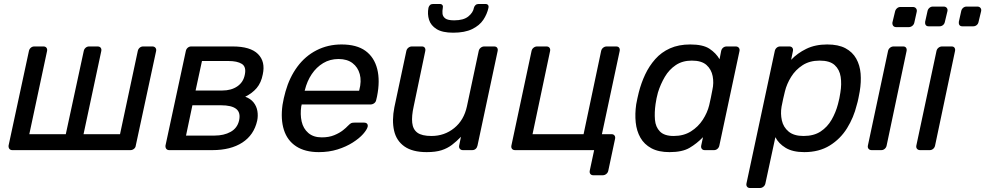

<svg xmlns="http://www.w3.org/2000/svg" viewBox="-20 -753 4942 963"><path d="M42 0Q32 0 27 -6.5Q22 -13 23 -23L125 -497Q127 -507 134.5 -513.5Q142 -520 152 -520H198Q208 -520 213 -513.5Q218 -507 216 -497L127 -80H310L400 -497Q402 -507 409.5 -513.5Q417 -520 427 -520H469Q480 -520 485 -513.5Q490 -507 488 -497L399 -80H582L671 -497Q673 -507 680.5 -513.5Q688 -520 698 -520H744Q754 -520 759.5 -513.5Q765 -507 763 -497L661 -23Q660 -13 652 -6.5Q644 0 634 0Z M829 0Q819 0 814 -6.5Q809 -13 810 -23L912 -497Q914 -507 921.5 -513.5Q929 -520 939 -520H1147Q1236 -520 1274 -482Q1312 -444 1298 -380Q1290 -338 1267.5 -311.5Q1245 -285 1210 -268Q1237 -258 1252 -239Q1267 -220 1271 -196Q1275 -172 1270 -148Q1254 -76 1195.5 -38Q1137 0 1045 0ZM913 -73H1056Q1103 -73 1136.5 -91.5Q1170 -110 1179 -148Q1188 -188 1165 -206.5Q1142 -225 1088 -225H945ZM961 -299H1095Q1140 -299 1170.5 -320Q1201 -341 1208 -379Q1216 -418 1193 -432.5Q1170 -447 1126 -447H993Z M1579 10Q1510 10 1465.5 -19Q1421 -48 1404 -101.5Q1387 -155 1397 -227Q1399 -240 1403.5 -260.5Q1408 -281 1412 -294Q1432 -365 1471.5 -418.5Q1511 -472 1568 -501Q1625 -530 1693 -530Q1769 -530 1813 -498Q1857 -466 1872 -407Q1887 -348 1871 -269L1867 -252Q1865 -241 1856.5 -235Q1848 -229 1838 -229H1493Q1493 -228 1492.5 -225Q1492 -222 1491 -220Q1485 -179 1493 -143.5Q1501 -108 1526.5 -86Q1552 -64 1594 -64Q1630 -64 1656.5 -75Q1683 -86 1700 -99.5Q1717 -113 1724 -121Q1736 -133 1741.5 -135.5Q1747 -138 1759 -138H1807Q1816 -138 1821 -132.5Q1826 -127 1824 -117Q1820 -102 1801 -80.5Q1782 -59 1749 -38Q1716 -17 1673 -3.5Q1630 10 1579 10ZM1508 -298H1781L1782 -301Q1794 -346 1784.5 -381Q1775 -416 1748 -436.5Q1721 -457 1678 -457Q1635 -457 1601 -436.5Q1567 -416 1543.5 -381Q1520 -346 1509 -301Z M2120 10Q2049 10 2008.5 -18.5Q1968 -47 1956.5 -98Q1945 -149 1958 -215L2018 -497Q2020 -507 2028 -513.5Q2036 -520 2046 -520H2096Q2106 -520 2110.5 -513.5Q2115 -507 2113 -497L2055 -220Q2044 -171 2047.5 -137.5Q2051 -104 2073.5 -87.5Q2096 -71 2144 -71Q2209 -71 2258 -110.5Q2307 -150 2322 -220L2381 -497Q2383 -507 2391 -513.5Q2399 -520 2409 -520H2458Q2469 -520 2473.5 -513.5Q2478 -507 2476 -497L2375 -23Q2373 -13 2366 -6.5Q2359 0 2348 0H2302Q2292 0 2286.5 -6.5Q2281 -13 2283 -23L2292 -67Q2270 -44 2247 -26.5Q2224 -9 2194.5 0.5Q2165 10 2120 10ZM2253 -589Q2199 -589 2170 -607Q2141 -625 2132 -653.5Q2123 -682 2129 -714Q2131 -722 2136.5 -727.5Q2142 -733 2152 -733H2186Q2195 -733 2199 -727.5Q2203 -722 2201 -714Q2198 -698 2199.5 -684Q2201 -670 2213.5 -660.5Q2226 -651 2258 -651Q2305 -651 2329 -670.5Q2353 -690 2357 -714Q2359 -722 2365 -727.5Q2371 -733 2380 -733H2415Q2424 -733 2428 -727.5Q2432 -722 2430 -714Q2423 -682 2404 -653.5Q2385 -625 2348 -607Q2311 -589 2253 -589Z M2956 126Q2946 126 2941 119.5Q2936 113 2938 103L2960 0H2564Q2553 0 2548 -6.5Q2543 -13 2545 -23L2646 -497Q2648 -507 2656 -513.5Q2664 -520 2674 -520H2721Q2731 -520 2736 -513.5Q2741 -507 2739 -497L2651 -80H2907L2995 -497Q2997 -507 3005 -513.5Q3013 -520 3023 -520H3070Q3081 -520 3085.5 -513.5Q3090 -507 3088 -497L2999 -80H3047Q3057 -80 3062 -73.5Q3067 -67 3065 -57L3031 103Q3029 113 3021 119.5Q3013 126 3003 126Z M3338 10Q3283 10 3247 -9.5Q3211 -29 3192 -62.5Q3173 -96 3168.5 -139Q3164 -182 3171 -230Q3174 -246 3177 -260Q3180 -274 3184 -290Q3196 -337 3216 -379.5Q3236 -422 3266.5 -456.5Q3297 -491 3340.5 -510.5Q3384 -530 3442 -530Q3506 -530 3538.5 -508.5Q3571 -487 3589 -456L3597 -497Q3599 -507 3606.5 -513.5Q3614 -520 3625 -520H3670Q3680 -520 3685.5 -513.5Q3691 -507 3689 -497L3588 -23Q3586 -13 3578.5 -6.5Q3571 0 3561 0H3515Q3505 0 3500 -6.5Q3495 -13 3497 -23L3506 -65Q3475 -33 3438.5 -11.5Q3402 10 3338 10ZM3359 -71Q3409 -71 3445.5 -94Q3482 -117 3505 -152.5Q3528 -188 3537 -225Q3541 -241 3545.5 -263.5Q3550 -286 3553 -302Q3561 -337 3554.5 -371Q3548 -405 3523.5 -427Q3499 -449 3450 -449Q3403 -449 3369.5 -426.5Q3336 -404 3314.5 -367.5Q3293 -331 3280 -289Q3276 -274 3273 -260Q3270 -246 3268 -231Q3262 -189 3265 -152.5Q3268 -116 3290 -93.5Q3312 -71 3359 -71Z M3742 190Q3732 190 3727 183.5Q3722 177 3724 167L3866 -497Q3868 -507 3875.5 -513.5Q3883 -520 3893 -520H3939Q3949 -520 3954 -513.5Q3959 -507 3957 -497L3948 -453Q3979 -486 4024 -508Q4069 -530 4129 -530Q4185 -530 4220.5 -511Q4256 -492 4274.5 -459Q4293 -426 4296.5 -384Q4300 -342 4292 -294Q4289 -278 4285.5 -260Q4282 -242 4277 -226Q4262 -164 4228.5 -110Q4195 -56 4141.5 -23Q4088 10 4014 10Q3956 10 3920.5 -11.5Q3885 -33 3869 -65L3819 167Q3817 177 3809 183.5Q3801 190 3791 190ZM4010 -71Q4062 -71 4096 -93.5Q4130 -116 4151 -152.5Q4172 -189 4183 -231Q4187 -246 4190 -260Q4193 -274 4195 -289Q4202 -331 4196.5 -367.5Q4191 -404 4166.5 -426.5Q4142 -449 4091 -449Q4041 -449 4005.5 -426Q3970 -403 3948 -367.5Q3926 -332 3917 -295Q3913 -279 3908 -257Q3903 -235 3900 -218Q3894 -183 3901.5 -149Q3909 -115 3935.5 -93Q3962 -71 4010 -71Z M4352 0Q4342 0 4336.5 -6.5Q4331 -13 4333 -23L4434 -497Q4436 -507 4444 -513.5Q4452 -520 4462 -520H4510Q4520 -520 4524.5 -513.5Q4529 -507 4527 -497L4427 -23Q4425 -13 4417.5 -6.5Q4410 0 4400 0ZM4475 -617Q4465 -617 4460 -623.5Q4455 -630 4456 -640L4469 -694Q4471 -704 4478.5 -711Q4486 -718 4496 -718H4558Q4569 -718 4574.5 -711Q4580 -704 4578 -694L4566 -640Q4564 -630 4556 -623.5Q4548 -617 4538 -617Z M4595 0Q4585 0 4579.5 -6.5Q4574 -13 4576 -23L4677 -497Q4679 -507 4687 -513.5Q4695 -520 4705 -520H4753Q4763 -520 4767.5 -513.5Q4772 -507 4770 -497L4670 -23Q4668 -13 4660.5 -6.5Q4653 0 4643 0ZM4807 -621Q4797 -621 4792.5 -627Q4788 -633 4789 -643L4801 -697Q4803 -707 4810.5 -713.5Q4818 -720 4828 -720H4882Q4892 -720 4897.5 -713.5Q4903 -707 4901 -697L4888 -643Q4886 -633 4878.5 -627Q4871 -621 4861 -621ZM4638 -621Q4628 -621 4623.5 -627Q4619 -633 4620 -643L4632 -697Q4634 -707 4641.5 -713.5Q4649 -720 4659 -720H4713Q4723 -720 4728.5 -713.5Q4734 -707 4732 -697L4719 -643Q4717 -633 4709.5 -627Q4702 -621 4692 -621Z"/></svg>

Font: Rubik
Style: Italic
Weight: 400
Italic angle: -12°
Designer: Hubert and Fischer
Foundry: Hubert and Fischer
Version: Version 2.300;gftools[0.9.30]